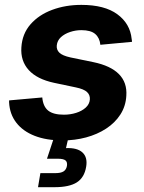

<svg xmlns="http://www.w3.org/2000/svg" viewBox="-20 -570 595 794"><path d="M238.3 10.7Q171.9 10.7 123.3 -8.3Q74.7 -27.3 47.4 -62.7Q20 -98.1 17.6 -147Q17.6 -148.9 17.6 -150.9Q17.6 -152.8 17.6 -154.8L154.8 -167Q158.2 -129.4 179.4 -112.5Q200.7 -95.7 244.1 -95.7Q271 -95.7 294.9 -103.3Q318.8 -110.8 334.5 -125Q350.1 -139.2 351.6 -158.7Q353 -177.2 339.8 -189.5Q326.7 -201.7 293.9 -208.5L203.6 -227.5Q132.8 -242.7 98.6 -280.5Q64.5 -318.4 68.4 -374Q71.8 -430.2 106.2 -469.5Q140.6 -508.8 195.8 -529.3Q251 -549.8 316.4 -549.8Q412.6 -549.8 465.3 -511Q518.1 -472.2 524.4 -409.2Q524.9 -406.2 525.4 -403.1Q525.9 -399.9 525.9 -397L395 -384.8Q392.1 -413.6 373.8 -429.4Q355.5 -445.3 316.4 -445.3Q292.5 -445.3 269.8 -437.7Q247.1 -430.2 231.9 -416.3Q216.8 -402.3 214.8 -382.3Q212.9 -364.3 225.6 -352.1Q238.3 -339.8 271.5 -332.5L366.2 -313Q437.5 -298.3 471.9 -263.4Q506.3 -228.5 502.4 -173.8Q500 -130.9 477.8 -96.4Q455.6 -62 418.9 -38.1Q382.3 -14.2 335.9 -1.7Q289.6 10.7 238.3 10.7ZM137.2 204.1 147 146H208.5Q231.4 146 242.7 138.9Q253.9 131.8 256.8 116.2Q259.3 100.1 250.7 93.3Q242.2 86.4 218.8 86.4H174.3L210 -21.5H266.1L262.7 0L252.9 42.5Q299.3 40.5 321 60.5Q342.8 80.6 336.4 119.1Q329.1 164.1 297.9 184.1Q266.6 204.1 205.6 204.1Z"/></svg>

Font: Inter 16pt
Style: Bold Italic
Weight: 700
Italic angle: -9.3988°
Version: Version 4.001;git-66647c0bb